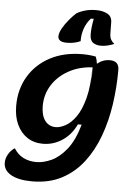

<svg xmlns="http://www.w3.org/2000/svg" viewBox="-88 -938 848 1226"><g transform="rotate(5 335.5 -325.5)"><path d="M212 -8Q155 -8 112.5 -36Q70 -64 46 -115Q22 -166 22 -235Q22 -341 71 -423.5Q120 -506 208.5 -553Q297 -600 416 -600Q462 -600 501 -592Q509 -573 512 -547Q548 -577 593 -577Q652 -577 652 -519Q652 -407 636 -298Q620 -189 584.5 -92.5Q549 4 492 78Q435 152 354 194.5Q273 237 164 237Q78 237 29.5 209.5Q-19 182 -19 133Q-19 105 -3 78Q13 51 37 36Q61 75 98 93.5Q135 112 181 112Q227 112 278 88.5Q329 65 374.5 8Q420 -49 449 -151H425Q393 -83 336 -45.5Q279 -8 212 -8ZM486 -522 487 -418Q488 -468 487 -522ZM191 -249Q191 -189 216 -155Q241 -121 286 -121Q312 -121 346.5 -139Q381 -157 413 -201.5Q445 -246 465.5 -324Q486 -402 486 -522Q400 -517 333.5 -480Q267 -443 229 -383Q191 -323 191 -249ZM310 -664Q278 -664 265 -674Q252 -684 252 -699Q252 -722 268.5 -751.5Q285 -781 308.5 -809Q332 -837 353 -856Q376 -870 408 -879Q440 -888 479 -888Q520 -888 549.5 -872.5Q579 -857 580 -820L581 -748Q581 -723 590 -707.5Q599 -692 612 -683Q593 -675 571.5 -669.5Q550 -664 527 -664Q496 -664 476 -678.5Q456 -693 456 -732Q456 -755 459 -781Q462 -807 467 -831H449Q423 -803 409 -764Q395 -725 396 -682Q382 -675 359.5 -669.5Q337 -664 310 -664Z"/></g></svg>

Font: Lemonada SemiBold
Style: Regular
Weight: 600
Designer: Mohamed Gaber (Arabic), Eduardo Tunni (Latin)
Foundry: Kief Type Foundry
Version: Version 4.005; ttfautohint (v1.8.3)